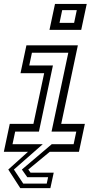

<svg xmlns="http://www.w3.org/2000/svg" viewBox="-30 -770 530 974"><path d="M221 -618.5 249 -750H410L382 -618.5ZM272 -654H346L359.5 -718.5H285.5ZM73 184.5 12 90 112 0H-10.5L19.5 -141.5H139.5L194 -398.5H74L104 -540H365L280.5 -141.5H400.5L370.5 0H222.5L113.5 90L125 106H242.5L225.5 184.5ZM88 161.5H207L214 129H108.5L81 90L232.5 -38.5H343.5L357 -102.5H231.5L316.5 -502.5H132L118.5 -438H238.5L167.5 -102.5H47L33.5 -38.5H187L40.5 90Z"/></svg>

Font: Tourney Condensed Regular
Style: Italic
Weight: 400
Width: 3
Italic angle: -12°
Designer: Tyler Finck
Foundry: Etcetera Type Co
Version: Version 1.010; ttfautohint (v1.8.3)